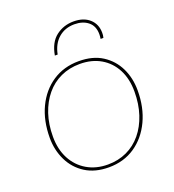

<svg xmlns="http://www.w3.org/2000/svg" viewBox="-129 -793 819 903"><g transform="rotate(-20 280.5 -342.0)"><path d="M263 9Q194 9 146 -21.5Q98 -52 73 -103.5Q48 -155 48 -216Q48 -302 79.5 -368Q111 -434 167.5 -471.5Q224 -509 299 -509Q369 -509 416.5 -478.5Q464 -448 488.5 -397.5Q513 -347 513 -285Q513 -200 481.5 -133.5Q450 -67 394 -29Q338 9 263 9ZM263 -5Q315 -5 358 -25Q401 -45 432 -82.5Q463 -120 480 -171.5Q497 -223 497 -285Q497 -349 472.5 -396Q448 -443 403.5 -469Q359 -495 299 -495Q247 -495 203.5 -475Q160 -455 129 -417.5Q98 -380 81 -329Q64 -278 64 -216Q64 -153 89 -105.5Q114 -58 159 -31.5Q204 -5 263 -5ZM203 -572Q214 -635 252 -664Q290 -693 340 -693Q390 -693 419.5 -666.5Q449 -640 449 -597Q449 -591 448.5 -585Q448 -579 446 -572H432Q433 -578 433.5 -584Q434 -590 434 -595Q434 -636 407.5 -657.5Q381 -679 339 -679Q292 -679 259.5 -651Q227 -623 217 -572Z"/></g></svg>

Font: Work Sans Thin
Style: Italic
Weight: 250
Italic angle: -13°
Designer: Wei Huang
Foundry: Wei Huang
Version: Version 2.012